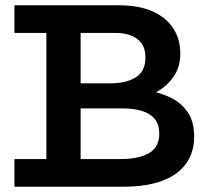

<svg xmlns="http://www.w3.org/2000/svg" viewBox="-20 -706 797 726"><path d="M34.6 0V-104.6H436.5Q503.8 -104.6 543 -126.8Q582.3 -149.1 582.3 -200.7Q582.3 -234.7 565.5 -255.7Q548.7 -276.6 517.3 -286.4Q486 -296.1 441.4 -296.1H242.2V-390.8H396.3Q456.3 -390.8 493.1 -413.3Q529.9 -435.9 529.9 -488.4Q529.9 -523.6 513.9 -543.7Q498 -563.9 472.9 -572.6Q447.9 -581.4 420.2 -581.4H34.6V-686H428.1Q505.8 -686 557.5 -662.7Q609.2 -639.4 635.5 -598.3Q661.8 -557.3 661.8 -504.5Q661.8 -456.8 640.6 -422.6Q619.4 -388.4 585.3 -366.2Q551.1 -343.9 510.5 -333.7Q469.9 -323.5 431.7 -323.5V-372.9Q479.8 -372.9 529.2 -365.6Q578.6 -358.2 620.5 -339.2Q662.4 -320.1 688.3 -283.8Q714.2 -247.5 714.2 -190.5Q714.2 -99.7 645.8 -49.9Q577.4 0 446.8 0ZM155.3 -58.1V-626.5H284.9V-58.1Z"/></svg>

Font: BioRhyme ExtraBold
Style: Regular
Weight: 800
Designer: Aoife Mooney
Foundry: Aoife Mooney Type
Version: Version 1.600;gftools[0.9.33]